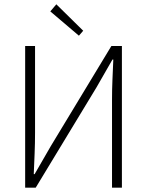

<svg xmlns="http://www.w3.org/2000/svg" viewBox="-20 -873 684 893"><path d="M97 0V-659H143V-255Q143 -207 141 -159Q139 -111 137 -63H141L216 -193L498 -659H547V0H501V-409Q501 -457 503 -502.5Q505 -548 507 -596H503L429 -467L146 0ZM347 -707 214 -820 242 -853 367 -730Z"/></svg>

Font: hySource Sans Pro Light
Style: Regular
Weight: 300
Designer: Paul D. Hunt
Foundry: Adobe Systems Incorporated
Version: Version 2.021;PS 2.000;hotconv 1.0.86;makeotf.lib2.5.63406